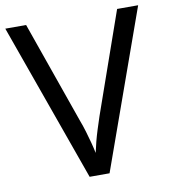

<svg xmlns="http://www.w3.org/2000/svg" viewBox="-81 -784 761 854"><g transform="rotate(-10 300.0 -357.0)"><path d="M600 -714 345 0H255L0 -714H94L255 -256Q266 -227 274 -200Q282 -173 288.5 -148.5Q295 -124 300 -100Q305 -124 311.5 -149Q318 -174 326.5 -201Q335 -228 345 -258L505 -714Z"/></g></svg>

Font: Noto Sans Ol Chiki
Style: Regular
Weight: 400
Designer: Monotype Design Team, Lewis McGuffie
Foundry: Monotype Imaging Inc.
Version: Version 2.003